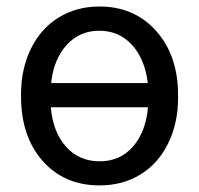

<svg xmlns="http://www.w3.org/2000/svg" viewBox="-20 -558 608 588"><path d="M44.4 -269Q44.4 -346.7 74.5 -408.4Q104.5 -470.2 159.4 -504.2Q214.4 -538.1 284.2 -538.1Q387.7 -538.1 453.6 -468.3Q519.5 -398.4 524.9 -286.6L525.4 -258.3Q525.4 -181.2 495.1 -119.1Q464.8 -57.1 410.2 -23.7Q355.5 9.8 285.2 9.8Q176.8 9.8 110.6 -65.2Q44.4 -140.1 44.4 -262.7ZM433.1 -229.5H135.7Q142.1 -153.8 182.1 -108.9Q222.2 -64 285.2 -64Q348.1 -64 387.5 -109.4Q426.8 -154.8 433.1 -229.5ZM284.2 -463.9Q223.1 -463.9 183.6 -419.7Q144 -375.5 136.7 -303.7H432.6Q423.8 -377.4 384 -420.7Q344.2 -463.9 284.2 -463.9Z"/></svg>

Font: SteelSelectRoboto
Style: Roboto-Regular
Weight: 400
Designer: Google
Version: Version 2.137; 2017